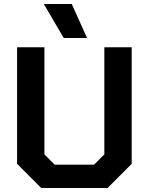

<svg xmlns="http://www.w3.org/2000/svg" viewBox="-20 -935 740 955"><path d="M65 -120V-700H201V-167L252 -116H448L499 -167V-700H635V-120L515 0H185ZM198 -915H337L413 -746H297Z"/></svg>

Font: Chakra Petch
Style: Bold
Weight: 700
Designer: Katatrad Aksorn Co.,Ltd.
Foundry: Cadson Demak Co.,Ltd.
Version: Version 1.000; ttfautohint (v1.6)